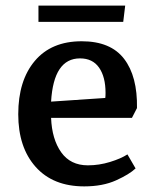

<svg xmlns="http://www.w3.org/2000/svg" viewBox="-20 -652 553 684"><path d="M45 -245Q45 -365 104 -435Q163 -505 271 -505Q374 -505 422 -442.5Q470 -380 468 -267L450 -232H162Q165 -156 198 -109.5Q231 -63 293 -63Q333 -63 372 -75Q411 -87 434 -102L463 -52Q441 -31 393.5 -9.5Q346 12 280 12Q169 12 107 -57.5Q45 -127 45 -245ZM355 -303Q356 -309 356 -321Q356 -378 333 -411Q310 -444 265 -444Q171 -444 162 -290ZM117 -632H426L419 -574H117Z"/></svg>

Font: Andada Pro SemiBold
Style: Regular
Weight: 600
Designer: Carolina Giovagnoli
Foundry: Huerta Tipografica
Version: Version 3.005